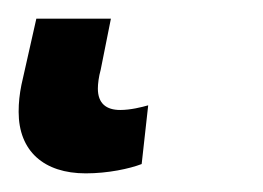

<svg xmlns="http://www.w3.org/2000/svg" viewBox="-43 40 282 206"><path d="M49 226C73 226 96 221 109 216L116 153C109 155 97 158 86 158C71 158 62 151 62 135C62 130 63 122 65 115L76 60H-4L-20 131C-22 141 -23 150 -23 160C-23 202 4 226 49 226Z"/></svg>

Font: Noto Sans Display SemiCondensed Medium
Style: Italic
Weight: 500
Width: 4
Italic angle: -12°
Designer: Monotype Design Team
Foundry: Monotype Imaging Inc.
Version: Version 1.900